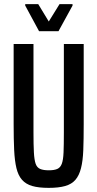

<svg xmlns="http://www.w3.org/2000/svg" viewBox="-20 -901 471 929"><path d="M216 8Q167 8 136 -1Q105 -10 86.5 -31Q68 -52 59.5 -87.5Q51 -123 48.5 -175Q46 -227 46 -300V-688H142V-260Q142 -200 144 -163.5Q146 -127 152.5 -108.5Q159 -90 174.5 -83.5Q190 -77 216 -77Q242 -77 257 -83.5Q272 -90 279 -108.5Q286 -127 287.5 -163.5Q289 -200 289 -260V-688H385V-300Q385 -227 383 -175Q381 -123 372 -87.5Q363 -52 345 -31Q327 -10 295.5 -1Q264 8 216 8ZM169 -750 102 -874V-881H165L216 -797L268 -881H331V-874L263 -750Z"/></svg>

Font: Saira ExtraCondensed SemiBold
Style: Regular
Weight: 600
Width: 2
Designer: Hector Gatti with collaboration of the Omnibus-Type team
Foundry: Omnibus-Type
Version: Version 1.101